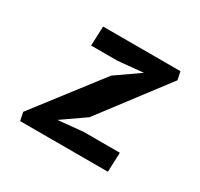

<svg xmlns="http://www.w3.org/2000/svg" viewBox="-121 -703 893 856"><g transform="rotate(30 325.0 -275.0)"><path d="M341.5 -100 213.5 -87.5 331.5 -169.5 589 -508.5 580 -550H182L178 -450H315L443 -462.5L322.5 -378.5L63.5 -42.5L72.5 0H524L528 -100Z"/></g></svg>

Font: B612
Style: Regular
Weight: 700
Italic angle: -10°
Designer: Nicolas Chauveau, Thomas Paillot, Jonathan Favre-Lamarine, Jean-Luc Vinot
Foundry: AIRBUS
Version: Version 1.008